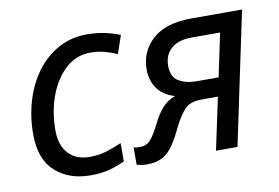

<svg xmlns="http://www.w3.org/2000/svg" viewBox="-64 -650 1113 765"><g transform="rotate(-10 492.5 -268.0)"><path d="M247 10Q158 10 103 -40Q48 -90 48 -190Q48 -262 67.5 -326.5Q87 -391 123.5 -440Q160 -489 212 -517.5Q264 -546 328 -546Q363 -546 397.5 -539Q432 -532 461 -520L436 -447Q416 -456 388.5 -464Q361 -472 329 -472Q272 -472 229 -433.5Q186 -395 162 -331Q138 -267 138 -191Q138 -130 169 -96.5Q200 -63 256 -63Q291 -63 322.5 -72.5Q354 -82 385 -96V-22Q357 -8 322.5 1Q288 10 247 10Z M474 6Q461 6 450.5 4Q440 2 433 0V-70Q443 -67 458 -67Q484 -67 500.5 -84.5Q517 -102 540 -148Q555 -180 576 -205Q597 -230 631 -243Q583 -257 560.5 -290Q538 -323 538 -366Q538 -439 591 -487.5Q644 -536 750 -536H954L841 0H754L799 -211H734Q687 -211 665 -188Q643 -165 620 -119Q601 -79 582.5 -51Q564 -23 538.5 -8.5Q513 6 474 6ZM727 -286H815L852 -461H736Q683 -461 654 -435.5Q625 -410 625 -366Q625 -321 654 -303.5Q683 -286 727 -286Z"/></g></svg>

Font: BC Sans
Style: Italic
Weight: 400
Italic angle: -12°
Designer: Monotype Design Team
Designer: Province of B.C.
Foundry: Monotype Imaging Inc.
Version: Version 2.000;GOOG;noto-source:20170915:90ef993387c0